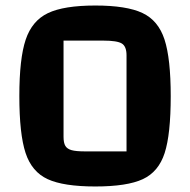

<svg xmlns="http://www.w3.org/2000/svg" viewBox="-20 -660 688 695"><path d="M325 -640Q438 -640 495.5 -613Q553 -586 575.5 -517Q598 -448 598 -312Q598 -174 576 -106Q554 -38 497 -11.5Q440 15 325 15Q210 15 152.5 -11.5Q95 -38 72.5 -106.5Q50 -175 50 -312Q50 -448 73 -516.5Q96 -585 153.5 -612.5Q211 -640 325 -640ZM210 -165Q210 -143 216.5 -132Q223 -121 239 -116.5Q255 -112 288 -112H438V-460Q438 -492 421 -502.5Q404 -513 354 -513H210Z"/></svg>

Font: Changa SemiBold
Style: Regular
Weight: 600
Designer: Eduardo Rodriguez Tunni
Foundry: Eduardo Rodriguez Tunni
Version: Version 2.002; ttfautohint (v1.5) -l 8 -r 50 -G 150 -x 14 -H